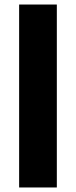

<svg xmlns="http://www.w3.org/2000/svg" viewBox="-20 -828 336 848"><path d="M64.5 0V-808H231V0Z"/></svg>

Font: Encode Sans SmExp
Style: Bold
Weight: 700
Width: 6
Designer: Multiple Designers
Foundry: Impallari Type
Version: Version 3.002; ttfautohint (v1.8.3) -l 8 -r 50 -G 200 -x 14 